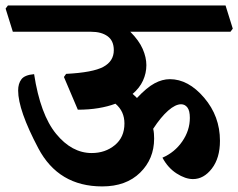

<svg xmlns="http://www.w3.org/2000/svg" viewBox="-46 -669 854 688"><path d="M779.8 -555.2H420.9Q452.1 -523.9 465.3 -493.7Q478.5 -463.4 478.5 -435.5Q478.5 -406.7 466.3 -380.1Q454.1 -353.5 429.2 -332.5Q433.1 -329.1 437.3 -325.2Q441.4 -321.3 444.8 -317.9Q480 -355.5 507.8 -370.4Q535.6 -385.3 562.5 -385.3Q628.9 -385.3 685.5 -318.8Q742.2 -252.4 742.2 -164.6Q742.2 -102.5 713.1 -64.9Q684.1 -27.3 645.5 -27.3Q618.2 -27.3 586.9 -47.4Q555.7 -67.4 536.1 -104Q580.1 -123 607.2 -162.4Q634.3 -201.7 634.3 -246.6Q634.3 -272.5 625.5 -283.9Q616.7 -295.4 603 -295.4Q582.5 -295.4 556.4 -272.5Q530.3 -249.5 502.9 -207.5Q504.9 -199.2 505.6 -190.4Q506.3 -181.6 506.3 -172.4Q506.3 -99.6 456.1 -50.3Q405.8 -1 320.3 -1Q163.6 -1 91.3 -137.7Q19 -274.4 19 -344.7Q19 -369.6 30.8 -385Q42.5 -400.4 76.2 -403.3Q98.6 -258.3 155 -189.5Q211.4 -120.6 282.7 -120.6Q331.1 -120.6 365.5 -148.9Q399.9 -177.2 399.9 -226.6Q399.9 -248 392.1 -265.6Q384.3 -283.2 367.7 -297.4Q340.3 -287.1 306.4 -281.5Q272.5 -275.9 232.9 -275.9L183.1 -393.1L190.9 -404.3Q286.6 -409.2 324.2 -429.4Q361.8 -449.7 361.8 -489.3Q361.8 -522.9 339.6 -539.1Q317.4 -555.2 280.3 -555.2H0L-25.9 -638.2L-17.6 -649.4H762.2L788.1 -566.4Z"/></svg>

Font: Sitara
Style: Bold
Weight: 700
Designer: Neelakash Kshetrimayum
Foundry: Neelakash Kshetrimayum
Version: Version 1.000;PS Version 1.000;PS 1.0;hotconv 1.;hotconv 1.0